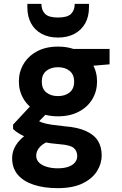

<svg xmlns="http://www.w3.org/2000/svg" viewBox="-20 -750 632 997"><path d="M280 227Q209 227 155.5 209.5Q102 192 72.5 157.5Q43 123 43 71Q43 36 62 5Q81 -26 116.5 -51Q152 -76 204 -94L253 -24Q209 -10 188.5 11.5Q168 33 168 58Q168 80 183 94.5Q198 109 223.5 116.5Q249 124 280 124Q311 124 333.5 116.5Q356 109 368.5 94.5Q381 80 381 60Q381 34 363 18.5Q345 3 291 -1Q241 -5 202 -13Q163 -21 133 -31.5Q103 -42 82 -54.5Q61 -67 48 -80V-103L156 -219L249 -188L126 -62L167 -129Q177 -123 188 -118Q199 -113 215 -109Q231 -105 255.5 -101.5Q280 -98 318 -94Q383 -89 425.5 -70Q468 -51 488 -19.5Q508 12 508 57Q508 100 483.5 139Q459 178 408.5 202.5Q358 227 280 227ZM281 -146Q218 -146 172.5 -170.5Q127 -195 102.5 -236Q78 -277 78 -327Q78 -377 102.5 -418Q127 -459 172.5 -483.5Q218 -508 281 -508Q344 -508 390 -483.5Q436 -459 460 -418Q484 -377 484 -327Q484 -277 460 -236Q436 -195 390 -170.5Q344 -146 281 -146ZM281 -251Q318 -251 341.5 -270Q365 -289 365 -326Q365 -363 341.5 -382Q318 -401 281 -401Q244 -401 220.5 -382Q197 -363 197 -326Q197 -289 220.5 -270Q244 -251 281 -251ZM363 -400 341 -496H549V-416ZM281 -555Q233 -555 197 -574Q161 -593 141.5 -628.5Q122 -664 122 -713V-730H195Q195 -697 214 -678Q233 -659 281 -659Q330 -659 349 -678Q368 -697 368 -730H442V-712Q442 -663 422 -628Q402 -593 366 -574Q330 -555 281 -555Z"/></svg>

Font: DM Sans 28pt ExtraBold
Style: Regular
Weight: 800
Version: Version 4.004;gftools[0.9.30]